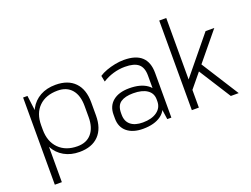

<svg xmlns="http://www.w3.org/2000/svg" viewBox="-132 -1025 1945 1490"><g transform="rotate(-20 840.0 -280.0)"><path d="M360 7Q288 7 233.5 -24Q179 -55 149 -111.5Q119 -168 119 -245V-301Q119 -377 149 -432Q179 -487 233 -517Q287 -547 360 -547Q463 -547 519 -489Q575 -431 575 -324V-216Q575 -109 519 -51Q463 7 360 7ZM91 -540H127L149 -367V180H91ZM360 -40Q435 -40 476 -88.5Q517 -137 517 -223V-315Q517 -403 476 -451Q435 -499 360 -499Q262 -499 205.5 -443.5Q149 -388 149 -289V-254Q149 -155 206 -97.5Q263 -40 360 -40Z M1060 -173V-369Q1060 -435 1025 -464.5Q990 -494 914 -494Q865 -494 817.5 -480Q770 -466 729 -440L719 -490Q744 -507 778.5 -519.5Q813 -532 851 -539.5Q889 -547 924 -547Q1022 -547 1070.5 -502.5Q1119 -458 1119 -369V0H1085ZM884 7Q801 7 753 -32.5Q705 -72 705 -143V-175Q705 -246 753.5 -286Q802 -326 889 -326Q981 -326 1035 -288Q1089 -250 1089 -180V-146Q1089 -74 1034 -33.5Q979 7 884 7ZM899 -40Q973 -40 1016.5 -71.5Q1060 -103 1060 -156V-172Q1060 -223 1019 -251Q978 -279 904 -279Q837 -279 800.5 -254Q764 -229 764 -167V-153Q764 -98 799.5 -69Q835 -40 899 -40Z M1299 -175 1598 -540H1670L1313 -106ZM1288 -740H1346V0H1288ZM1425 -291 1468 -326 1675 0H1610Z"/></g></svg>

Font: Pathway Extreme 8pt Thin 12pt Thin
Style: Regular
Weight: 250
Version: Version 1.001;gftools[0.9.26]